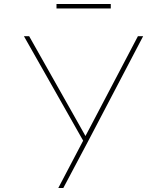

<svg xmlns="http://www.w3.org/2000/svg" viewBox="-20 -705 831 955"><path d="M270 230 395 -8 400 6 99 -525H125L384 -66Q395 -46 402 -34Q409 -22 411 -17L401 -21Q413 -42 417 -51Q421 -60 425 -66L666 -525H692L417 0L295 230ZM261 -663V-685H531V-663Z"/></svg>

Font: Lexend Tera Thin
Style: Regular
Weight: 250
Version: Version 1.007